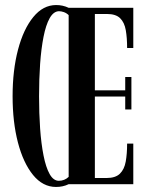

<svg xmlns="http://www.w3.org/2000/svg" viewBox="-20 -731 582 762"><path d="M202.5 11Q150 11 111.2 -36.5Q72.5 -84 51.2 -165.2Q30 -246.5 30 -349Q30 -452 51.5 -533.8Q73 -615.5 112 -663.2Q151 -711 203 -711Q229.5 -711 252.5 -700H509V-540.5H484.5Q484.5 -581 479.2 -611.2Q474 -641.5 457 -658.5Q440 -675.5 404.5 -675.5H356.5V-372.5H477V-425.5H501.5V-296.5H477V-348H356.5V-24.5H402.5Q438.5 -24.5 456 -41.8Q473.5 -59 479 -89.8Q484.5 -120.5 484.5 -161H509V0H252.5Q230 11 202.5 11ZM135 -349Q135 -281.5 139.2 -221Q143.5 -160.5 152.8 -113.8Q162 -67 177 -40.2Q192 -13.5 213.5 -13.5Q236 -13.5 252.5 -29V-671Q243.5 -679.5 233.2 -683Q223 -686.5 214 -686.5Q192.5 -686 177.2 -659Q162 -632 152.8 -585Q143.5 -538 139.2 -477.2Q135 -416.5 135 -349Z"/></svg>

Font: Imbue 50pt SemiBold
Style: Regular
Weight: 600
Designer: Tyler Finck
Foundry: Etcetera Type Company
Version: Version 1.102; ttfautohint (v1.8.3)